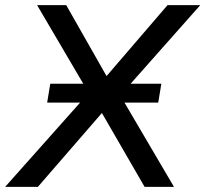

<svg xmlns="http://www.w3.org/2000/svg" viewBox="-56 -725 797 745"><path d="M-36 0 303 -381V-339L88 -705H201L367 -413H343L594 -705H721L394 -336V-383L619 0H505L327 -308H358L91 0ZM127 -327 139 -400H570L558 -327Z"/></svg>

Font: Nunito Sans 12pt SemiBold
Style: Italic
Weight: 600
Italic angle: -9°
Designer: Vernon Adams
Foundry: Vernon Adams
Version: Version 3.101;gftools[0.9.27]